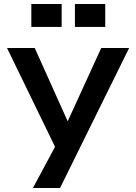

<svg xmlns="http://www.w3.org/2000/svg" viewBox="-20 -736 679 956"><path d="M15 -497H153L317 -132L484 -497H623L279 200H144L254 -5ZM287 -716V-602H136V-716ZM504 -716V-602H353V-716Z"/></svg>

Font: Syne Modified
Style: Bold
Weight: 700
Designer: Lucas Descroix
Foundry: Bonjour Monde
Version: Version 2.200